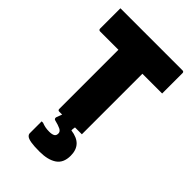

<svg xmlns="http://www.w3.org/2000/svg" viewBox="-278 -801 1155 1155"><g transform="rotate(45 300.0 -223.0)"><path d="M30 -700H559Q564 -700 567 -697Q570 -694 570 -689Q570 -645 570 -602.5Q570 -560 570 -515H41Q38 -515 35.5 -516.5Q33 -518 31.5 -520.5Q30 -523 30 -526Q30 -571 30 -613.5Q30 -656 30 -700ZM402 0Q354 0 306 0Q258 0 209 0Q204 0 201 -3Q198 -6 198 -11Q198 -91 198 -169.5Q198 -248 198 -326Q198 -404 198 -482.5Q198 -561 198 -641H410L402 -624Q402 -589 402 -547.5Q402 -506 402 -469.5Q402 -433 402 -412Q402 -360 402 -309Q402 -258 402 -206Q402 -154 402 -100Q402 -73 402 -47.5Q402 -22 402 0ZM446 139Q446 200 406 227Q366 254 295 254Q248 254 222 249.5Q196 245 186 236.5Q176 228 176 217Q176 196 176 180.5Q176 165 176 150.5Q176 136 176 116H188Q203 122 218 125Q233 128 252 128Q274 128 286.5 121.5Q299 115 299 97Q299 80 280.5 71Q262 62 229 54Q222 52 220.5 46Q219 40 221 35Q225 25 230 11.5Q235 -2 240.5 -17Q246 -32 250.5 -44.5Q255 -57 258 -64Q261 -69 267 -72Q273 -75 293 -76.5Q313 -78 356 -78Q354 -68 352 -56Q350 -44 348 -31Q346 -18 344.5 -6Q343 6 341 17V28Q394 35 420 62.5Q446 90 446 139Z"/></g></svg>

Font: Recursive Monospace Black
Style: Regular
Weight: 900
Version: Version 1.047